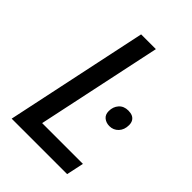

<svg xmlns="http://www.w3.org/2000/svg" viewBox="-209 -811 907 907"><g transform="rotate(45 244.5 -357.0)"><path d="M38.1 0 189 -713.9H287.6L154.8 -86.9H427.2L408.7 0ZM389.6 -301.3Q367.7 -301.3 352.3 -313.5Q336.9 -325.7 336.9 -349.6Q336.9 -378.4 354 -397.7Q371.1 -417 401.4 -417Q417 -417 428.5 -411.9Q439.9 -406.7 446 -396.2Q452.1 -385.7 452.1 -370.6Q452.1 -339.4 434.1 -320.3Q416 -301.3 389.6 -301.3Z"/></g></svg>

Font: Open Sans Medium
Style: Italic
Weight: 500
Italic angle: -12°
Designer: Monotype Design Team
Foundry: Monotype Imaging Inc.
Version: Version 3.000